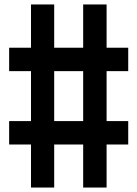

<svg xmlns="http://www.w3.org/2000/svg" viewBox="-20 -771 616 861"><path d="M119 70H223V-123H353V70H458V-123H555V-228H458V-452H555V-557H458V-751H353V-557H223V-751H119V-557H21V-452H119V-228H21V-123H119ZM223 -228V-452H353V-228Z"/></svg>

Font: Iosevka Sparkle
Style: Bold
Weight: 700
Designer: Belleve Invis
Foundry: Belleve Invis
Version: Version 4.5.0; ttfautohint (v1.8.3)